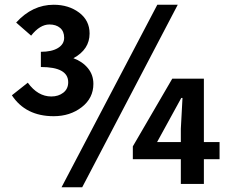

<svg xmlns="http://www.w3.org/2000/svg" viewBox="-20 -774 961 808"><path d="M206 -285Q88 -285 30 -373L97 -426Q139 -368 196 -368Q226 -368 246.5 -384Q267 -400 267 -428Q267 -492 152 -492V-556Q198 -556 224 -572Q250 -588 250 -615Q250 -642 233 -656.5Q216 -671 188 -671Q148 -671 111 -624L48 -679Q116 -754 206 -754Q269 -754 313 -721Q357 -688 357 -633Q357 -566 289 -529Q327 -515 350 -487Q373 -459 373 -421Q373 -361 324 -323Q275 -285 206 -285ZM239 14 642 -754H728L326 14ZM641 -176H741V-232L748 -362H743ZM741 0V-104H539V-158L705 -443H838V-176H904V-104H838V0Z"/></svg>

Font: Swei Fan Sans CJK TC
Style: Bold
Weight: 700
Version: Version 2.130